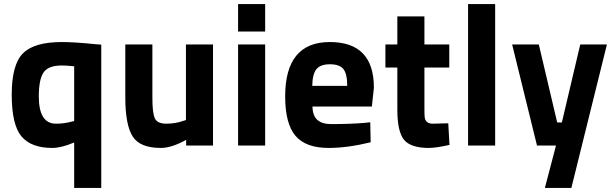

<svg xmlns="http://www.w3.org/2000/svg" viewBox="-20 -720 3038 950"><path d="M239 12Q134 12 86 -45.5Q38 -103 38 -251.5Q38 -400 93.5 -456Q149 -512 286 -512Q347 -512 445 -502L481 -499V210H347V-15Q283 12 239 12ZM286 -396Q219 -396 195.5 -361.5Q172 -327 172 -243Q172 -108 257 -108Q297 -108 334 -118L347 -121V-392Q310 -396 286 -396Z M900 -500H1034V0H901V-28Q829 12 776 12Q672 12 636 -45.5Q600 -103 600 -238V-500H734V-236Q734 -162 746 -135Q758 -108 803 -108Q848 -108 887 -122L900 -126Z M1158 0V-500H1292V0ZM1158 -564V-700H1292V-564Z M1618 -106Q1711 -106 1784 -112L1812 -115L1814 -16Q1699 12 1606 12Q1493 12 1442 -48Q1391 -108 1391 -243Q1391 -512 1612 -512Q1830 -512 1830 -286L1820 -193H1526Q1527 -147 1550.5 -126.5Q1574 -106 1618 -106ZM1698 -295Q1698 -355 1679 -378.5Q1660 -402 1612.5 -402Q1565 -402 1545.5 -377.5Q1526 -353 1525 -295Z M2203 -386H2080V-181Q2080 -151 2081.5 -138.5Q2083 -126 2092.5 -117Q2102 -108 2122 -108L2198 -110L2204 -3Q2137 12 2102 12Q2012 12 1979 -28.5Q1946 -69 1946 -178V-386H1887V-500H1946V-639H2080V-500H2203Z M2296 0V-700H2430V0Z M2514 -500H2646L2737 -114H2760L2851 -500H2983L2807 210H2676L2731 0H2637Z"/></svg>

Font: Titillium-CLs Web
Style: CLs-Bold
Weight: 700
Version: Version 1.002;PS 57.000;hotconv 1.0.70;makeotf.lib2.5.55311